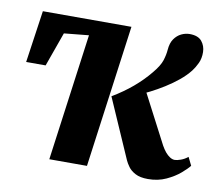

<svg xmlns="http://www.w3.org/2000/svg" viewBox="-67 -640 834 728"><g transform="rotate(10 349.5 -275.5)"><path d="M310 0H165L231.5 -489L136.5 -479.5L89.5 -348H14.5L43.5 -548.5H384.5ZM546 9Q515.5 9 497.2 -0.8Q479 -10.5 469.8 -23.5Q460.5 -36.5 456 -46.5L355.5 -276Q399 -302 433.2 -331Q467.5 -360 494.5 -393Q519.5 -423 526.5 -445Q533.5 -467 535 -487Q537 -513 548.2 -529Q559.5 -545 575.2 -552.5Q591 -560 607 -560Q639.5 -560 653.8 -542.5Q668 -525 668.5 -501.5Q669 -477 660 -458Q651 -439 640.5 -425.5Q624 -404.5 600.5 -385.2Q577 -366 550.2 -349.2Q523.5 -332.5 497.2 -319.2Q471 -306 448.5 -297L468.5 -342L581 -126Q588.5 -112.5 597 -102.2Q605.5 -92 615 -86Q624.5 -80 633.5 -80Q642 -80 656.2 -85Q670.5 -90 683.5 -100.5L699 -69Q690 -57 668.5 -38.5Q647 -20 615.8 -5.5Q584.5 9 546 9Z"/></g></svg>

Font: Merriweather 36pt ExtraBold
Style: Italic
Weight: 800
Italic angle: -7.8°
Version: Version 2.101